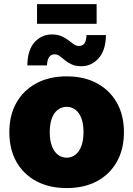

<svg xmlns="http://www.w3.org/2000/svg" viewBox="-20 -914 655 944"><path d="M307.6 10.7Q222.2 10.7 158.7 -23.2Q95.2 -57.1 60.5 -118.9Q25.9 -180.7 25.9 -263.7Q25.9 -347.2 60.5 -408.7Q95.2 -470.2 158.7 -504.4Q222.2 -538.6 307.6 -538.6Q394 -538.6 457 -504.4Q520 -470.2 554.7 -408.7Q589.4 -347.2 589.4 -263.7Q589.4 -180.7 554.7 -118.9Q520 -57.1 457 -23.2Q394 10.7 307.6 10.7ZM307.6 -138.7Q332 -138.7 350.8 -153.3Q369.6 -168 380.1 -196Q390.6 -224.1 390.6 -264.2Q390.6 -305.2 380.1 -332.8Q369.6 -360.4 350.8 -374.5Q332 -388.7 307.6 -388.7Q283.7 -388.7 264.6 -374.5Q245.6 -360.4 235.1 -332.8Q224.6 -305.2 224.6 -264.2Q224.6 -224.1 235.1 -196Q245.6 -168 264.6 -153.3Q283.7 -138.7 307.6 -138.7ZM379.9 -588.4Q352.1 -588.4 332.8 -597.2Q313.5 -606 299.6 -617.7Q285.6 -629.4 273.7 -638.2Q261.7 -647 248 -647Q231 -647 221.4 -633.1Q211.9 -619.1 210.9 -592.3H114.3Q115.7 -669.4 150.4 -707Q185.1 -744.6 235.4 -744.6Q262.7 -744.6 282.2 -736.1Q301.8 -727.5 316.2 -716.3Q330.6 -705.1 342.5 -696.5Q354.5 -688 367.2 -688Q387.7 -688 396.2 -702.1Q404.8 -716.3 405.3 -741.7H501Q500 -666.5 464.8 -627.4Q429.7 -588.4 379.9 -588.4ZM455.1 -893.6V-796.9H162.1V-893.6Z"/></svg>

Font: Inter 24pt Black
Style: Regular
Weight: 900
Designer: Rasmus Andersson
Foundry: rsms
Version: Version 4.001;git-66647c0bb